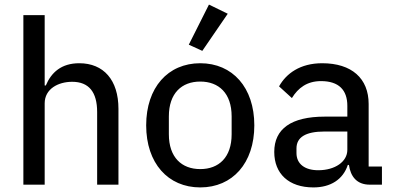

<svg xmlns="http://www.w3.org/2000/svg" viewBox="-20 -806 1716 838"><path d="M82 0H175V-355C175 -418 234 -449 295 -449C368 -449 404 -404 404 -317V0H497V-331C497 -457 432 -530 326 -530C248 -530 204 -490 180 -433H175V-740H82Z M974 -746 892 -786 804 -611 863 -584ZM854 12C995 12 1090 -94 1090 -259C1090 -424 995 -530 854 -530C713 -530 618 -424 618 -259C618 -94 713 12 854 12ZM854 -68C773 -68 717 -119 717 -220V-298C717 -399 773 -450 854 -450C935 -450 991 -399 991 -298V-220C991 -119 935 -68 854 -68Z M1647 0V-79H1589V-352C1589 -464 1515 -530 1386 -530C1290 -530 1229 -485 1198 -429L1254 -378C1281 -422 1320 -452 1381 -452C1459 -452 1496 -413 1496 -344V-297H1398C1250 -297 1177 -243 1177 -143C1177 -48 1240 12 1348 12C1422 12 1477 -22 1498 -86H1503C1510 -36 1537 0 1594 0ZM1369 -63C1311 -63 1274 -90 1274 -138V-158C1274 -206 1312 -232 1397 -232H1496V-152C1496 -100 1442 -63 1369 -63Z"/></svg>

Font: IBM Plex Thai Looped Text
Style: Regular
Weight: 450
Designer: Mike Abbink, Paul van der Laan, Pieter van Rosmalen, Ben Mitchell, Mark Frömberg
Foundry: Bold Monday
Version: Version 1.0